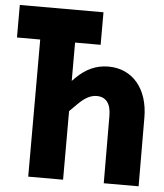

<svg xmlns="http://www.w3.org/2000/svg" viewBox="-52 -776 705 823"><g transform="rotate(5 300.0 -365.0)"><path d="M100 0H250V-295L283 -328C312 -357 337 -370 363 -370C403 -370 424 -342 424 -290L425 0H575L574 -295C574 -419 506 -500 402 -500C350 -500 305 -480 264 -439L250 -425V-590H360V-730H0V-590H100Z"/></g></svg>

Font: JetBrains Mono ExtraBold
Style: Regular
Weight: 800
Monospace: yes
Designer: Philipp Nurullin, Konstantin Bulenkov
Foundry: JetBrains
Version: Version 2.305